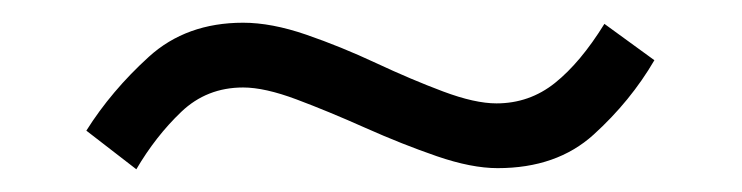

<svg xmlns="http://www.w3.org/2000/svg" viewBox="-20 -424 653 169"><path d="M100 -275 56 -309Q78 -344 111 -374Q144 -404 194 -404Q219 -404 249.5 -393.5Q280 -383 311 -368.5Q342 -354 370 -343.5Q398 -333 417 -333Q446 -333 468.5 -351Q491 -369 512 -403L556 -371Q535 -335 502.5 -305.5Q470 -276 418 -276Q395 -276 364.5 -286.5Q334 -297 301.5 -311.5Q269 -326 241 -336.5Q213 -347 194 -347Q162 -347 139.5 -325.5Q117 -304 100 -275Z"/></svg>

Font: Zen Kaku Gothic Antique
Style: Regular
Weight: 400
Designer: Yoshimichi Ohira
Foundry: Positype
Version: Version 1.001